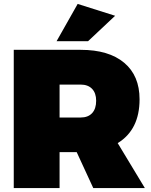

<svg xmlns="http://www.w3.org/2000/svg" viewBox="-20 -954 765 974"><path d="M49.8 0V-701.2H389.2Q531.7 -701.2 609.9 -635.7Q688 -570.3 688 -450.2Q688 -295.9 577.1 -228L714.8 0H453.1L369.1 -182.1H282.2V0ZM267.1 -745.1 374 -934.1 564 -874 426.8 -745.1ZM282.2 -357.9H389.2Q426.8 -357.9 447.3 -380.1Q467.8 -402.3 467.8 -442.9Q467.8 -481.9 447 -503.4Q426.3 -524.9 389.2 -524.9H282.2Z"/></svg>

Font: Trueno Black
Style: Regular
Weight: 900
Designer: Julieta Ulanovsky
Foundry: Julieta Ulanovsky
Version: Version 3.001b | FøM Fix